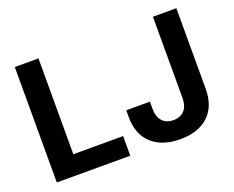

<svg xmlns="http://www.w3.org/2000/svg" viewBox="-117 -928 1384 1137"><g transform="rotate(-20 575.0 -359.5)"><path d="M65.7 0V-727.5H214.9V-123.7H528.7V0ZM842.4 9.8Q729 9.8 663.7 -49.5Q598.4 -108.8 598.4 -218.6V-261H747.6V-216.4Q747.6 -164.3 773.1 -137.4Q798.6 -110.5 842.4 -110.5Q885.9 -110.5 911.1 -137.4Q936.3 -164.3 936.3 -217V-727.5H1083.9V-219.1Q1083.9 -109.1 1019.4 -49.6Q954.9 9.8 842.4 9.8Z"/></g></svg>

Font: Inter Variable LoSnoCo
Style: Regular
Weight: 400
Designer: Rasmus Andersson
Foundry: rsms
Version: Version 4.000;git-a52131595; featfreeze: case,dlig,ss01,ss02